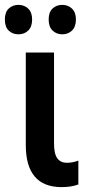

<svg xmlns="http://www.w3.org/2000/svg" viewBox="-41 -759 362 789"><path d="M211 10Q65 9 65 -163V-543H181V-169Q181 -127 194.5 -108.5Q208 -90 234 -90Q257 -90 281 -99V-1Q252 10 211 10ZM-21 -679Q-21 -709 -5 -724Q11 -739 35 -739Q59 -739 75 -723.5Q91 -708 91 -679Q91 -649 75 -633.5Q59 -618 35 -618Q11 -618 -5 -633Q-21 -648 -21 -679ZM159 -679Q159 -709 175 -724Q191 -739 215 -739Q239 -739 255 -723.5Q271 -708 271 -679Q271 -649 255 -633.5Q239 -618 215 -618Q191 -618 175 -633.5Q159 -649 159 -679Z"/></svg>

Font: Noto Sans Condensed SemiBold
Style: Regular
Weight: 600
Width: 3
Designer: Monotype Design Team
Foundry: Monotype Imaging Inc.
Version: Version 2.013; ttfautohint (v1.8.4.7-5d5b)